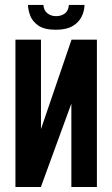

<svg xmlns="http://www.w3.org/2000/svg" viewBox="-20 -750 450 770"><path d="M41.9 0V-591H144.3V-232.3L266.9 -591H368.6V0H266.2V-334.7L143.9 0ZM204 -630.7Q157.7 -630.7 133.6 -647.6Q109.5 -664.5 101 -687.9Q92.5 -711.4 92.2 -730.1H154.1Q155.7 -707.6 170.5 -696.4Q185.2 -685.2 204.7 -685.2Q225.5 -685.2 240 -695.9Q254.4 -706.6 256.3 -730.1H319Q318.3 -704.5 306.6 -681.8Q294.9 -659 270.2 -644.9Q245.6 -630.7 204 -630.7Z"/></svg>

Font: Alumni Sans Thin
Style: Regular
Weight: 100
Designer: Robert E. Leuschke
Foundry: Robert E. Leuschke
Version: Version 1.018